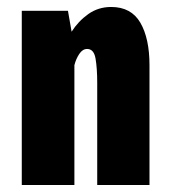

<svg xmlns="http://www.w3.org/2000/svg" viewBox="-20 -531 490 551"><path d="M42.5 0V-500H175L185.5 -440Q204.5 -470 233.2 -490.5Q262 -511 299 -511Q356.5 -511 382.8 -465.8Q409 -420.5 409 -344V0H259V-293Q259 -335 254.2 -362.8Q249.5 -390.5 230 -390.5Q217 -390.5 207.5 -376.2Q198 -362 193.5 -344V0Z"/></svg>

Font: Trispace Condensed
Style: Bold
Weight: 700
Width: 3
Designer: Tyler Finck
Foundry: Etcetera Type Company
Version: Version 1.210; ttfautohint (v1.8.3)